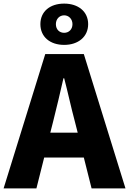

<svg xmlns="http://www.w3.org/2000/svg" viewBox="-28 -1045 716 1065"><path d="M328 -796C406 -796 461 -841 461 -911C461 -981 406 -1025 328 -1025C249 -1025 196 -981 196 -911C196 -841 249 -796 328 -796ZM328 -863C302 -863 282 -881 282 -911C282 -940 302 -960 328 -960C353 -960 374 -940 374 -911C374 -881 353 -863 328 -863ZM-8 0H174L217 -171H437L480 0H668L437 -745H223ZM267 -372C286 -446 306 -533 324 -611H328C348 -535 367 -446 387 -372L403 -309H251Z"/></svg>

Font: Noto Sans JP Black
Style: Regular
Weight: 900
Designer: Ryoko NISHIZUKA  (kana, bopomofo & ideographs); Paul D. Hunt (Latin, Greek & Cyrillic); Sandoll Communications , Soo-you
Foundry: Adobe
Version: Version 2.002;hotconv 1.0.116;makeotfexe 2.5.65601